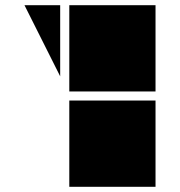

<svg xmlns="http://www.w3.org/2000/svg" viewBox="-20 -717 691 737"><path d="M211 -424 74 -697H211ZM577 0H246V-331H577ZM577 -366H246V-697H577Z"/></svg>

Font: Geotalism
Style: Regular
Weight: 400
Designer: GGBotNet
Foundry: GGBotNet
Version: 1.00